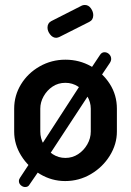

<svg xmlns="http://www.w3.org/2000/svg" viewBox="-20 -720 526 772"><path d="M242 8Q188 8 141 -20Q94 -48 65.5 -93.5Q37 -139 37 -191V-283Q37 -336 64.5 -381Q92 -426 139.5 -453Q187 -480 243 -480Q299 -480 346 -453.5Q393 -427 421.5 -382.5Q450 -338 450 -283V-191Q450 -140 421.5 -94Q393 -48 345.5 -20Q298 8 242 8ZM243 -85Q271 -85 294 -100Q317 -115 331 -139.5Q345 -164 345 -191V-283Q345 -309 331 -333Q317 -357 294 -372Q271 -387 243 -387Q214 -387 191.5 -372Q169 -357 155.5 -333Q142 -309 142 -283V-191Q142 -164 155.5 -139.5Q169 -115 192 -100Q215 -85 243 -85ZM81 32Q72 32 64 25Q56 18 56 8Q56 1 61 -6L94 -56L350 -451L382 -499Q389 -510 400 -510Q411 -510 419 -502Q427 -494 427 -483Q427 -475 421 -466L390 -420L131 -25L98 23Q93 32 81 32ZM206 -568Q192 -568 181.5 -581.5Q171 -595 171 -609Q171 -627 186 -635L310 -698Q316 -700 321 -700Q336 -700 345.5 -686.5Q355 -673 355 -659Q355 -640 339 -632L218 -571Q215 -570 212 -569Q209 -568 206 -568Z"/></svg>

Font: Dosis ExtraLight SemiBold
Style: Regular
Weight: 600
Version: Version 3.001; ttfautohint (v1.8.2)